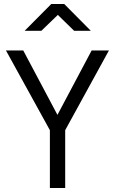

<svg xmlns="http://www.w3.org/2000/svg" viewBox="-20 -946 578 966"><path d="M308 0H231V-291L10 -692H97L269 -368L441 -692H528L308 -291ZM104 -791 238 -926H303L437 -791H353L271 -871L188 -791Z"/></svg>

Font: Titillium Web[RUS by Daymarius]
Style: Regular
Weight: 400
Designer: Cyrillization by Daymarius
Foundry: Cyrillization by Daymarius
Version: Version 1.002 September 11, 2018